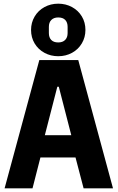

<svg xmlns="http://www.w3.org/2000/svg" viewBox="-20 -1025 640 1045"><path d="M435 0 391 -168H200L157 0H5L194 -698H406L595 0ZM300 -553H292L224 -289H368ZM149 -862Q149 -902 168.5 -935Q188 -968 222 -986.5Q256 -1005 297 -1005Q338 -1005 372 -986.5Q406 -968 425.5 -935.5Q445 -903 445 -862Q445 -822 425.5 -789Q406 -756 372 -737.5Q338 -719 297 -719Q256 -719 222 -737.5Q188 -756 168.5 -788.5Q149 -821 149 -862ZM348 -845V-879Q348 -903 335 -916.5Q322 -930 297 -930Q273 -930 259.5 -916.5Q246 -903 246 -879V-845Q246 -821 259 -807.5Q272 -794 297 -794Q321 -794 334.5 -807.5Q348 -821 348 -845Z"/></svg>

Font: iA Writer Mono V
Style: Regular
Weight: 400
Designer: Mike Abbink, Paul van der Laan, Pieter van Rosmalen
Foundry: Bold Monday
Version: Version 2.000